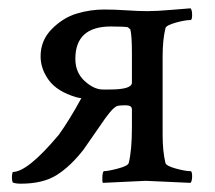

<svg xmlns="http://www.w3.org/2000/svg" viewBox="-20 -439 520 464"><path d="M248 -375Q162.1 -375 162.1 -296.9Q162.1 -263.7 184.6 -243.2Q207 -222.7 228.5 -222.7H245.1Q298.8 -222.7 298.8 -239.3V-310.5Q298.8 -353.5 294.9 -368.2L289.1 -373H290Q281.2 -375 248 -375ZM262.7 -182.6Q250 -177.7 221.7 -134.8Q186.5 -84 181.6 -77.1Q150.4 -37.1 117.2 -16.1Q84 4.9 30.3 4.9Q17.6 4.9 10.7 2Q8.8 -2.9 8.8 -10.7Q8.8 -17.6 10.7 -23.4Q46.9 -23.4 122.1 -113.3Q147.5 -148.4 176.8 -202.1Q175.8 -201.2 164.1 -204.1Q118.2 -217.8 98.1 -245.1Q78.1 -272.5 78.1 -302.7Q78.1 -341.8 105.5 -369.1Q132.8 -396.5 165.5 -406.2Q198.2 -416 231.4 -416Q257.8 -416 285.2 -414.1Q314.5 -412.1 335.9 -412.1Q358.4 -412.1 392.1 -415Q425.8 -418 440.4 -418.9Q444.3 -415 444.3 -402.8Q444.3 -390.6 440.4 -390.6Q427.7 -390.6 404.8 -384.3Q381.8 -377.9 379.9 -371.1Q373 -342.8 373 -302.7V-113.3Q373 -73.2 379.9 -44.9Q381.8 -38.1 404.8 -31.7Q427.7 -25.4 440.4 -25.4Q444.3 -25.4 444.3 -13.2Q444.3 -1 440.4 2.9Q339.8 -2 332 -2Q326.2 -2 228.5 2.9Q226.6 -2 227.5 -13.7Q228.5 -25.4 231.4 -25.4Q241.2 -25.4 265.1 -31.7Q289.1 -38.1 291 -44.9Q298.8 -75.2 298.8 -131.8V-174.8Q298.8 -184.6 283.2 -184.6Q268.6 -184.6 262.7 -182.6Z"/></svg>

Font: Crimson Text
Style: Regular
Weight: 400
Version: Version 0.13